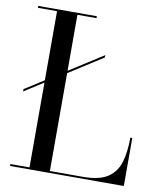

<svg xmlns="http://www.w3.org/2000/svg" viewBox="-84 -818 750 886"><g transform="rotate(10 291.0 -375.0)"><path d="M23 -360 113 -417.5V-741H23.5V-750H298V-741H208.5V-478.5L367.5 -580V-569L208.5 -467.5V-9H363Q441.5 -9 481 -36.5Q520.5 -64 534 -112.8Q547.5 -161.5 547.5 -225H556.5V0H23.5V-9H113V-406.5L23 -349Z"/></g></svg>

Font: Bodoni* 24pt
Style: Regular
Weight: 400
Version: Version 2.3